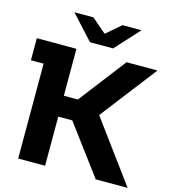

<svg xmlns="http://www.w3.org/2000/svg" viewBox="-129 -1006 995 1110"><g transform="rotate(15 369.0 -450.5)"><path d="M738 0H547L328 -294H244V0H83V-568H7V-700H244V-419H328L544 -700H729L470 -364ZM580 -901 448 -757H310L178 -901H292L379 -826L466 -901Z"/></g></svg>

Font: mBank
Style: Bold
Weight: 700
Designer: Julieta Ulanovsky
Foundry: Julieta Ulanovsky
Version: Version 7.200